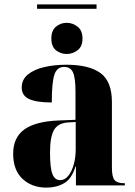

<svg xmlns="http://www.w3.org/2000/svg" viewBox="-20 -845 616 875"><path d="M149 -805V-825H420V-805ZM284 -599Q256 -599 235 -616Q214 -633 214 -669Q214 -706 235 -723.5Q256 -741 284 -741Q311 -741 333.5 -723.5Q356 -706 356 -669Q356 -633 333.5 -616Q311 -599 284 -599ZM192 10Q125 10 82.5 -30Q40 -70 40 -144Q40 -219 91.5 -255.5Q143 -292 248 -296L324 -299V-427Q324 -491 312.5 -515.5Q301 -540 272 -540Q240 -540 228 -505Q216 -470 216 -378Q147 -378 113 -393.5Q79 -409 79 -446Q79 -482 106.5 -505Q134 -528 180.5 -539Q227 -550 282 -550Q386 -550 438 -512Q490 -474 490 -380V-81Q490 -39 502 -24.5Q514 -10 546 -10H549V0H326V-86H324Q307 -30 272 -10Q237 10 192 10ZM254 -24Q275 -24 291 -43.5Q307 -63 316 -95Q325 -127 325 -165V-289L290 -287Q244 -284 226 -252.5Q208 -221 208 -150Q208 -79 219 -51.5Q230 -24 254 -24Z"/></svg>

Font: Noto Serif Display SemiCondensed ExtraBold
Style: Regular
Weight: 800
Width: 4
Designer: Monotype Design Team
Foundry: Monotype Imaging Inc.
Version: Version 2.009